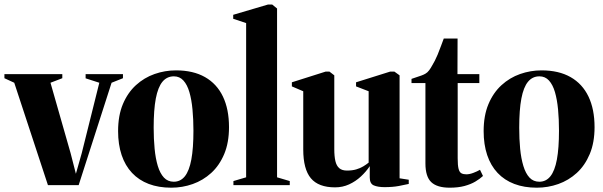

<svg xmlns="http://www.w3.org/2000/svg" viewBox="-41 -838 2729 869"><path d="M176 0 23.5 -463.5 -21 -484V-502.5H241V-484L187.5 -463.5L278.5 -145L302.5 -51.5L329 -145L408.5 -463.5L346.5 -483.5V-502.5H515.5V-484L464 -463.5L315 0Z M493.5 -244.5Q493.5 -315 515.2 -366.8Q537 -418.5 574.2 -452.5Q611.5 -486.5 658.5 -503Q705.5 -519.5 755.5 -519.5Q833.5 -519.5 887 -489Q940.5 -458.5 968 -401Q995.5 -343.5 995.5 -262.5Q995.5 -192.5 973.8 -140.8Q952 -89 915 -55.2Q878 -21.5 831.2 -5Q784.5 11.5 734 11.5Q677 11.5 632.2 -5.5Q587.5 -22.5 556.5 -55.5Q525.5 -88.5 509.5 -136.2Q493.5 -184 493.5 -244.5ZM745.5 -15.5Q776 -15.5 795.8 -40.2Q815.5 -65 825 -116Q834.5 -167 834.5 -246.5Q834.5 -298 830.2 -342.8Q826 -387.5 816.2 -421Q806.5 -454.5 789.2 -473.5Q772 -492.5 746 -492.5Q714.5 -492.5 694.2 -468Q674 -443.5 664.2 -392.2Q654.5 -341 654.5 -260Q654.5 -209 658.8 -164.8Q663 -120.5 673.2 -86.8Q683.5 -53 701 -34.2Q718.5 -15.5 745.5 -15.5Z M1073 -35.5V-733.5L1014.5 -753V-771L1172 -817.5H1191L1213 -799.5V-35.5L1270.5 -18.5V0H1015.5V-18.5Z M1699.5 9Q1669.5 9 1651 1.2Q1632.5 -6.5 1632.5 -35V-86Q1616 -61 1592.2 -39Q1568.5 -17 1539 -3.5Q1509.5 10 1475.5 10Q1400.5 10 1366 -31.2Q1331.5 -72.5 1331.5 -161.5V-425L1280 -447V-465.5L1433 -514H1450L1472 -497V-163Q1472 -130.5 1477 -109Q1482 -87.5 1494.5 -76.8Q1507 -66 1529.5 -66Q1553 -66 1571 -71.2Q1589 -76.5 1602.8 -84.8Q1616.5 -93 1627.5 -102V-425L1570.5 -447V-465.5L1725 -514H1744L1767.5 -497V-31L1809 -24.5V-5.5Q1791.5 -1.5 1764 3.8Q1736.5 9 1699.5 9Z M1994.5 11.5Q1937.5 11.5 1911 -13.5Q1884.5 -38.5 1884.5 -98.5V-462H1821.5V-481Q1831 -484.5 1842.8 -488.2Q1854.5 -492 1865.8 -496Q1877 -500 1884.5 -504.5Q1893.5 -509.5 1901 -519.5Q1908.5 -529.5 1914.8 -541.2Q1921 -553 1927 -563Q1932.5 -573.5 1939.8 -590.8Q1947 -608 1954.2 -628Q1961.5 -648 1967.5 -663.5H2030L2029.5 -502.5H2128.5V-462H2030.5V-121.5Q2030.5 -89.5 2034.5 -74Q2038.5 -58.5 2047.2 -53.8Q2056 -49 2069.5 -49Q2084 -49 2101.2 -55.5Q2118.5 -62 2131.5 -69.5L2145 -41.5Q2131 -28.5 2110.5 -16.2Q2090 -4 2061.2 3.8Q2032.5 11.5 1994.5 11.5Z M2148 -244.5Q2148 -315 2169.8 -366.8Q2191.5 -418.5 2228.8 -452.5Q2266 -486.5 2313 -503Q2360 -519.5 2410 -519.5Q2488 -519.5 2541.5 -489Q2595 -458.5 2622.5 -401Q2650 -343.5 2650 -262.5Q2650 -192.5 2628.2 -140.8Q2606.5 -89 2569.5 -55.2Q2532.5 -21.5 2485.8 -5Q2439 11.5 2388.5 11.5Q2331.5 11.5 2286.8 -5.5Q2242 -22.5 2211 -55.5Q2180 -88.5 2164 -136.2Q2148 -184 2148 -244.5ZM2400 -15.5Q2430.5 -15.5 2450.2 -40.2Q2470 -65 2479.5 -116Q2489 -167 2489 -246.5Q2489 -298 2484.8 -342.8Q2480.5 -387.5 2470.8 -421Q2461 -454.5 2443.8 -473.5Q2426.5 -492.5 2400.5 -492.5Q2369 -492.5 2348.8 -468Q2328.5 -443.5 2318.8 -392.2Q2309 -341 2309 -260Q2309 -209 2313.2 -164.8Q2317.5 -120.5 2327.8 -86.8Q2338 -53 2355.5 -34.2Q2373 -15.5 2400 -15.5Z"/></svg>

Font: Merriweather 144pt
Style: Bold
Weight: 700
Version: Version 2.100